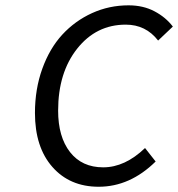

<svg xmlns="http://www.w3.org/2000/svg" viewBox="-20 -692 672 724"><path d="M352.1 12.2Q243.2 12.2 177.5 -62.5Q111.8 -137.2 111.8 -266.1Q111.8 -356 139.4 -432.6Q167 -509.3 214.8 -561.3Q262.7 -613.3 327.1 -642.6Q391.6 -671.9 464.8 -671.9Q520 -671.9 562.5 -649.4Q605 -627 631.8 -591.8L576.2 -539.1Q529.8 -599.1 454.1 -599.1Q342.8 -599.1 271 -508.5Q199.2 -418 199.2 -274.9Q199.2 -175.8 244.1 -118.4Q289.1 -61 369.1 -61Q451.2 -61 526.9 -133.8L566.9 -83Q470.2 12.2 352.1 12.2Z"/></svg>

Font: Office Code Pro D Italic
Style: Regular
Weight: 400
Italic angle: -9°
Designer: Nathan Rutzky & Paul D. Hunt
Foundry: Adobe Systems Incorporated
Version: Version 1.004;PS 001.004;hotconv 1.0.70;makeotf.lib2.5.58329